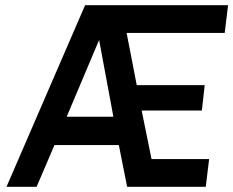

<svg xmlns="http://www.w3.org/2000/svg" viewBox="-20 -720 899 740"><path d="M5 0 308 -700H859L846 -593H468L507 -392H769L758 -294H526L564 -107H786L773 0H470L438 -161H190L121 0ZM237 -270H417L362 -566Z"/></svg>

Font: Kulim Park SemiBold
Style: Italic
Weight: 600
Italic angle: -8°
Designer: Noponies / Dale Sattler
Foundry: Noponies
Version: Version 1.000; ttfautohint (v1.8.3)